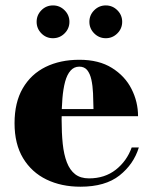

<svg xmlns="http://www.w3.org/2000/svg" viewBox="-20 -696 578 726"><path d="M284 10Q212 10 155.8 -17.2Q99.5 -44.5 67.2 -98Q35 -151.5 35 -230Q35 -308.5 66 -362Q97 -415.5 152.2 -442.8Q207.5 -470 280 -470Q354 -470 403.2 -439.2Q452.5 -408.5 477.2 -359.8Q502 -311 502 -256.5H101.5V-283.5H333.5Q333 -314.5 331.8 -343.2Q330.5 -372 325.5 -394.8Q320.5 -417.5 309.8 -430.8Q299 -444 280 -444Q260 -444 246.8 -429Q233.5 -414 226.2 -387Q219 -360 216 -323.8Q213 -287.5 213 -244.5Q213 -193.5 217.2 -152.5Q221.5 -111.5 232.8 -82.2Q244 -53 264.2 -37.2Q284.5 -21.5 316.5 -21.5Q376 -21.5 417.8 -54.2Q459.5 -87 478 -138.5H505Q485.5 -75 431.8 -32.5Q378 10 284 10ZM380 -551.5Q354.5 -551.5 336.2 -569.8Q318 -588 318 -613.5Q318 -639 336.2 -657.2Q354.5 -675.5 380 -675.5Q405.5 -675.5 423.8 -657.2Q442 -639 442 -613.5Q442 -588 423.8 -569.8Q405.5 -551.5 380 -551.5ZM180 -551.5Q154.5 -551.5 136.5 -569.8Q118.5 -588 118.5 -613.5Q118.5 -639 136.5 -657.2Q154.5 -675.5 180.5 -675.5Q206 -675.5 224.2 -657.2Q242.5 -639 242.5 -613.5Q242.5 -588 224.2 -569.8Q206 -551.5 180 -551.5Z"/></svg>

Font: Bodoni Moda 9pt ExtraBold
Style: Regular
Weight: 800
Designer: Owen Earl
Foundry: indestructible type
Version: Version 2.005